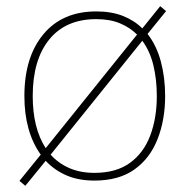

<svg xmlns="http://www.w3.org/2000/svg" viewBox="-20 -575 615 622"><path d="M515 -264Q515 -187 490.5 -124.5Q466 -62 415.5 -26Q365 10 286 10Q234 10 195 -7Q156 -24 128 -54L62 27L43 11L112 -74Q59 -148 59 -264Q59 -390 120.5 -464Q182 -538 292 -538Q341 -538 378 -523.5Q415 -509 441 -483L499 -555L518 -539L458 -465Q487 -428 501 -376Q515 -324 515 -264ZM86 -264Q86 -160 128 -95L424 -463Q401 -486 368.5 -499.5Q336 -513 292 -513Q193 -513 139.5 -447Q86 -381 86 -264ZM488 -264Q488 -317 477 -363Q466 -409 441 -443L144 -74Q169 -46 204.5 -30.5Q240 -15 286 -15Q356 -15 400.5 -47Q445 -79 466.5 -135.5Q488 -192 488 -264Z"/></svg>

Font: Noto Sans Tamil Thin
Style: Regular
Weight: 100
Designer: Jelle Bosma - Monotype Design Team
Foundry: Monotype Imaging Inc.
Version: Version 2.004; ttfautohint (v1.8.4.7-5d5b)